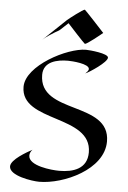

<svg xmlns="http://www.w3.org/2000/svg" viewBox="-62 -974 688 1031"><g transform="rotate(5 282.5 -459.0)"><path d="M533 -235C533 -453 155 -347 155 -562C155 -634 229 -649 287 -649C308 -649 402 -643 402 -614C402 -605 391 -595 385 -589C408 -599 499 -659 499 -684C499 -707 397 -716 378 -716C278 -716 61 -604 61 -489C61 -296 441 -372 441 -168C441 -79 366 -56 291 -56C250 -56 124 -68 124 -124C124 -136 130 -147 138 -156C109 -140 26 -94 26 -57C26 -6 151 12 189 12C320 12 533 -83 533 -235ZM462 -814C453 -824 355 -930 353 -930C343 -930 272 -875 261 -865L139 -749C158 -767 182 -781 204 -795C212 -800 224 -805 231 -812L272 -850C280 -841 366 -747 369 -747C380 -747 449 -803 462 -814Z"/></g></svg>

Font: Fondamento
Style: Regular
Weight: 400
Designer: Astigmatic (AOETI)
Foundry: Astigmatic (AOETI)
Version: Version 1.001